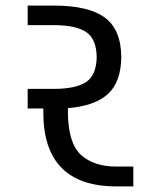

<svg xmlns="http://www.w3.org/2000/svg" viewBox="-20 -667 534 687"><path d="M457 -71V0H397Q135 0 135 -265V-279H79V-349H173Q251 -349 288 -373.5Q325 -398 326 -463Q325 -528 288 -552.5Q251 -577 173 -577H79V-647H173Q296 -647 354.5 -604.5Q413 -562 414 -463Q413 -374 366.5 -331Q320 -288 223 -280V-265Q224 -154 270 -112.5Q316 -71 397 -71Z"/></svg>

Font: Biryani
Style: Regular
Weight: 400
Designer: Dan Reynolds and Mathieu Reguer
Foundry: Dan Reynolds and Mathieu Reguer
Version: Version 1.004; ttfautohint (v1.1) -l 5 -r 5 -G 72 -x 0 -D la